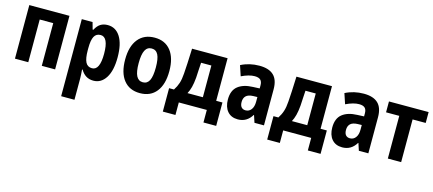

<svg xmlns="http://www.w3.org/2000/svg" viewBox="-57 -1105 4267 1894"><g transform="rotate(15 2076.5 -158.5)"><path d="M63 0V-547H473V0H337V-436H199V0Z M599 240V-547H709L729 -475H736Q759 -519 789.5 -538Q820 -557 863 -557Q945 -557 991.5 -483.5Q1038 -410 1038 -273Q1038 -138 991 -64Q944 10 865 10Q821 10 789 -10.5Q757 -31 736 -68H730Q732 -41 733.5 -18.5Q735 4 735 21V240ZM821 -105Q900 -105 900 -273Q900 -444 820 -444Q775 -444 755 -406.5Q735 -369 735 -288V-265Q735 -183 755 -144Q775 -105 821 -105Z M1340 10Q1233 10 1174 -64Q1115 -138 1115 -274Q1115 -409 1175 -483Q1235 -557 1343 -557Q1449 -557 1507.5 -483Q1566 -409 1566 -275Q1566 -139 1507 -64.5Q1448 10 1340 10ZM1341 -101Q1386 -101 1407 -143Q1428 -185 1428 -275Q1428 -364 1407 -405Q1386 -446 1341 -446Q1296 -446 1274.5 -404Q1253 -362 1253 -273Q1253 -185 1274.5 -143Q1296 -101 1341 -101Z M1607 127V-112H1657Q1682 -150 1695 -190Q1708 -230 1712 -290Q1715 -337 1718.5 -395.5Q1722 -454 1725 -547H2088V-112H2152V127H2022V-1H1736V127ZM1795 -112H1952V-436H1847Q1844 -392 1842 -355Q1840 -318 1838 -281Q1833 -223 1822.5 -183Q1812 -143 1795 -112Z M2340 10Q2272 10 2234 -34.5Q2196 -79 2196 -155Q2196 -248 2251 -291.5Q2306 -335 2403 -338L2471 -341V-372Q2471 -410 2452.5 -427.5Q2434 -445 2393 -445Q2336 -445 2259 -408L2224 -513Q2310 -557 2412 -557Q2509 -557 2557.5 -511Q2606 -465 2606 -368V0H2509L2485 -73H2482Q2432 10 2340 10ZM2391 -96Q2427 -96 2449 -125Q2471 -154 2471 -205V-253L2429 -252Q2378 -250 2355.5 -228Q2333 -206 2333 -167Q2333 -131 2348.5 -113.5Q2364 -96 2391 -96Z M2673 127V-112H2723Q2748 -150 2761 -190Q2774 -230 2778 -290Q2781 -337 2784.5 -395.5Q2788 -454 2791 -547H3154V-112H3218V127H3088V-1H2802V127ZM2861 -112H3018V-436H2913Q2910 -392 2908 -355Q2906 -318 2904 -281Q2899 -223 2888.5 -183Q2878 -143 2861 -112Z M3406 10Q3338 10 3300 -34.5Q3262 -79 3262 -155Q3262 -248 3317 -291.5Q3372 -335 3469 -338L3537 -341V-372Q3537 -410 3518.5 -427.5Q3500 -445 3459 -445Q3402 -445 3325 -408L3290 -513Q3376 -557 3478 -557Q3575 -557 3623.5 -511Q3672 -465 3672 -368V0H3575L3551 -73H3548Q3498 10 3406 10ZM3457 -96Q3493 -96 3515 -125Q3537 -154 3537 -205V-253L3495 -252Q3444 -250 3421.5 -228Q3399 -206 3399 -167Q3399 -131 3414.5 -113.5Q3430 -96 3457 -96Z M3871 0V-436H3736V-547H4141V-436H4007V0Z"/></g></svg>

Font: Noto Sans Condensed
Style: Bold
Weight: 700
Width: 3
Designer: Monotype Design Team
Foundry: Monotype Imaging Inc.
Version: Version 2.013; ttfautohint (v1.8.4.7-5d5b)